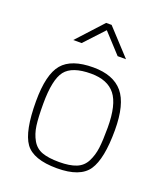

<svg xmlns="http://www.w3.org/2000/svg" viewBox="-136 -825 799 927"><g transform="rotate(20 263.0 -361.5)"><path d="M265 -509Q368 -509 417 -451Q466 -393 466 -259Q466 -112 425 -51.5Q384 9 265 9Q143 9 101.5 -49Q60 -107 60 -261Q60 -399 106.5 -454Q153 -509 265 -509ZM265 -23Q319 -23 352.5 -36.5Q386 -50 402.5 -82.5Q419 -115 424 -154Q429 -193 429 -259Q429 -377 389.5 -427Q350 -477 265 -477Q168 -477 132.5 -431.5Q97 -386 97 -261Q97 -191 102.5 -150.5Q108 -110 126 -78.5Q144 -47 177 -35Q210 -23 265 -23ZM128 -600 249 -732H277L399 -600H356L264 -700L171 -600Z"/></g></svg>

Font: TitilliumText22L Th
Style: Thin
Weight: 100
Designer: Campivisivi
Foundry: Campivisivi
Version: 1.000